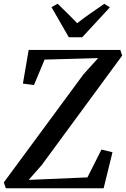

<svg xmlns="http://www.w3.org/2000/svg" viewBox="-32 -1011 676 1031"><path d="M-0.5 0 -11.5 -31.5 416 -611.5 495 -699 207.5 -691 150.5 -554.5 91 -562 122 -743H614L624 -712.5L192 -124.5L122 -45L437.5 -58.5L513 -208L572 -193.5L524.5 0ZM337.5 -811 244.5 -972.5 277.5 -991Q304 -965.5 330.5 -939.2Q357 -913 382.5 -886.5Q416.5 -913 453.2 -938.8Q490 -964.5 528 -990.5L558 -971.5L409.5 -811Z"/></svg>

Font: Merriweather 60pt Medium
Style: Italic
Weight: 500
Italic angle: -7.8°
Version: Version 2.101